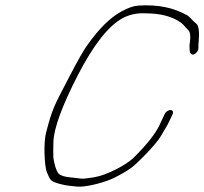

<svg xmlns="http://www.w3.org/2000/svg" viewBox="-20 -679 765 719"><path d="M596.7 -252 578 -212C562.3 -178 529.3 -137 481.1 -89C453.6 -62 381.3 -23 331.7 -15C275.9 -6 289.5 -11 241.7 -15C221.4 -17 207.6 -21 199.2 -29C190 -41 184.3 -61 179.8 -88C179.1 -108 179.5 -128 180.1 -149C181.9 -199 212.5 -283 272.2 -399C330.9 -512 386 -582 439.2 -611C465.6 -625 494.5 -631 525.9 -629C579.9 -629 624.4 -618 657.8 -594C667.6 -587 675.8 -575 684.3 -567C693.1 -560 694.7 -540 689.6 -508L690.2 -491C690.4 -482 693.8 -477 699.2 -475C707.9 -471 724 -487 723.1 -500C722.7 -505 722.9 -512 724 -522C727.1 -560 724.3 -583 715.5 -590C702.7 -600 695.9 -610 684 -620C632.5 -650 571.6 -663 498 -658C480.7 -657 459.5 -650 432.8 -635C392.8 -613 350.9 -572 307.6 -511C293.6 -492 270.9 -452 240.3 -393C179.6 -277 175.7 -271 152.2 -181C142.8 -145 146 -60 155.1 -35C161.3 -20 166.2 -10 170.6 -5C178.4 5 220.3 15 241.6 17C259.3 18 273 22 294 19C337.6 14 389.9 -3 415.4 -17C438.5 -30 448.8 -34 472.1 -51C492.9 -66 564.6 -138 582.8 -170C596.7 -195 604.8 -205 614.5 -226L626.7 -252C630.2 -260 626.4 -267 618.4 -267C610.4 -267 600.2 -260 596.7 -252Z"/></svg>

Font: MewTooHand
Style: UltIta
Weight: 400
Designer: Mew Too, Robert Jablonski
Version: Version 0.77